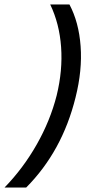

<svg xmlns="http://www.w3.org/2000/svg" viewBox="-92 -695 397 865"><path d="M-71.7 150Q12.5 63.3 73.3 -43.8Q134.2 -150.8 163.3 -265Q190.8 -377.5 183.3 -482.9Q175.8 -588.3 134.2 -675H220.8Q263.3 -595 271.2 -486.7Q279.2 -378.3 248.3 -255.8Q188.3 -13.3 25.8 150Z"/></svg>

Font: Funnel Sans
Style: Italic
Weight: 400
Italic angle: -14.036°
Version: Version 1.000; Beta; Release 5; Build 24; ttfautohint (v1.8.